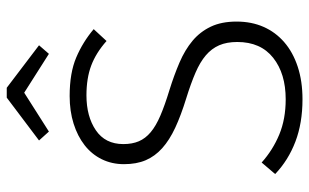

<svg xmlns="http://www.w3.org/2000/svg" viewBox="-198 -730 938 583"><g transform="rotate(-90 271.5 -438.0)"><path d="M439 -584Q403 -616 364.5 -630.5Q326 -645 274 -645Q210 -645 168 -616.5Q126 -588 126 -533Q126 -506 134.5 -486Q143 -466 162 -450Q181 -434 212.5 -420.5Q244 -407 290 -393Q335 -379 373.5 -362.5Q412 -346 439.5 -323Q467 -300 482.5 -267.5Q498 -235 498 -189Q498 -144 482 -107.5Q466 -71 435.5 -44.5Q405 -18 361 -3.5Q317 11 262 11Q190 11 133.5 -10.5Q77 -32 35 -72L70 -113Q108 -79 155 -59.5Q202 -40 262 -40Q340 -40 388 -78Q436 -116 436 -187Q436 -219 426 -242Q416 -265 395.5 -282.5Q375 -300 342.5 -314Q310 -328 265 -342Q213 -358 175.5 -375.5Q138 -393 113.5 -415Q89 -437 77 -465Q65 -493 65 -531Q65 -568 80 -598.5Q95 -629 122.5 -650.5Q150 -672 188 -684Q226 -696 272 -696Q342 -696 389 -676Q436 -656 475 -623ZM164 -759 137 -789 267 -887H297L426 -789L400 -759L282 -834Z"/></g></svg>

Font: Jldddboxgfspflltxgxzjzlszac
Style: Regular
Weight: 300
Designer: Carrois Corporate & Edenspiekermann
Foundry: Carrois Corporate GbR & Edenspiekermann AG
Version: Version 2.001